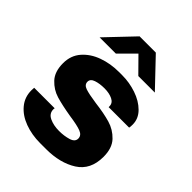

<svg xmlns="http://www.w3.org/2000/svg" viewBox="-206 -835 961 961"><g transform="rotate(45 274.5 -355.0)"><path d="M506 -383Q506 -367 504 -360H359V-366Q359 -389 335.5 -400.5Q312 -412 278 -412Q244 -412 219 -403.5Q194 -395 194 -375Q194 -354 218.5 -345.5Q243 -337 299 -329Q364 -321 408.5 -308Q453 -295 485 -261.5Q517 -228 517 -166Q517 -74 451 -32Q385 10 286 10H244Q185 10 135 -8.5Q85 -27 55.5 -62.5Q26 -98 26 -146Q26 -158 27 -165H172Q171 -162 171 -157Q171 -127 200 -113.5Q229 -100 268 -100Q303 -100 333 -109Q363 -118 363 -141Q363 -164 337 -174Q311 -184 254 -192Q188 -203 146 -215.5Q104 -228 73 -261Q42 -294 42 -354Q42 -409 75 -446.5Q108 -484 160 -502.5Q212 -521 270 -521H295Q345 -521 394 -504.5Q443 -488 474.5 -456.5Q506 -425 506 -383ZM471 -575H354L275 -655L195 -575H80L218 -720H333Z"/></g></svg>

Font: Chivo ExtraBold
Style: Regular
Weight: 800
Designer: Hector Gatti
Foundry: Omnibus-Type
Version: Version 1.007